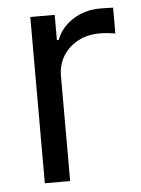

<svg xmlns="http://www.w3.org/2000/svg" viewBox="-45 -591 462 628"><g transform="rotate(-5 186.0 -277.0)"><path d="M77.1 0V-545.9H157.2V-462.9H163.1Q178.2 -503.4 217.5 -528.6Q256.8 -553.7 305.7 -553.7Q314.9 -553.7 328.6 -553.5Q342.3 -553.2 349.6 -552.7V-467.8Q345.2 -468.8 330.1 -470.7Q314.9 -472.7 297.9 -472.7Q258.3 -472.7 227.1 -456.1Q195.8 -439.5 178 -410.6Q160.2 -381.8 160.2 -344.7V0Z"/></g></svg>

Font: Inter V
Style: 
Weight: 400
Designer: Rasmus Andersson
Foundry: rsms
Version: Version 4.000;git-a3f224843